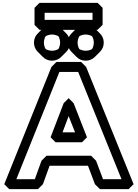

<svg xmlns="http://www.w3.org/2000/svg" viewBox="-20 -1296 970 1351"><path d="M294 -1206H631V-1156H294ZM258 -1276 223 -1241V-1121L258 -1086H666L702 -1121V-1241L667 -1276ZM583 -1053C599 -1053 616 -1048 628 -1041C636 -1027 640 -1012 640 -996C640 -980 635 -963 628 -951C614 -943 599 -939 583 -939C567 -939 550 -944 538 -951C530 -965 526 -980 526 -996C526 -1012 531 -1029 538 -1041C552 -1049 567 -1053 583 -1053ZM583 -1123C557 -1123 535 -1113 518 -1096L483 -1061C466 -1044 456 -1022 456 -996C456 -970 466 -948 483 -931L518 -896C535 -879 557 -869 583 -869C609 -869 631 -879 648 -896L683 -931C700 -948 710 -970 710 -996C710 -1022 700 -1044 683 -1061L648 -1096C631 -1113 609 -1123 583 -1123ZM346 -1053C362 -1053 379 -1048 391 -1041C399 -1027 403 -1012 403 -996C403 -980 398 -963 391 -951C377 -943 362 -939 346 -939C330 -939 313 -944 301 -951C293 -965 289 -980 289 -996C289 -1012 294 -1029 301 -1041C315 -1049 330 -1053 346 -1053ZM346 -1123C320 -1123 298 -1113 281 -1096L246 -1061C229 -1044 219 -1022 219 -996C219 -970 229 -948 246 -931L281 -896C298 -879 320 -869 346 -869C372 -869 394 -879 411 -896L446 -931C463 -948 473 -970 473 -996C473 -1022 463 -1044 446 -1061L411 -1096C394 -1113 372 -1123 346 -1123ZM530 -790 835 -35H705L656 -165L621 -200H307L272 -165L225 -35H95L398 -790ZM586 -825 551 -860H377L342 -825L10 0L45 35H247L282 0L329 -130H599L648 0L683 35H885L920 0ZM592 -330 498 -570 463 -605 428 -570 336 -330 371 -295H557ZM508 -365H420L463 -479Z"/></svg>

Font: Hussar Press
Style: Bold
Weight: 700
Foundry: Cannot Into Space Fonts
Version: Version 1.43